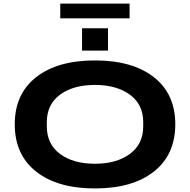

<svg xmlns="http://www.w3.org/2000/svg" viewBox="-20 -1035 1056 1067"><path d="M314.9 -933.1V-1015.1H700.2V-933.1ZM436 -753.9V-877.9H580.1V-753.9ZM62 -344.2Q62 -512.7 180.7 -606Q299.3 -699.2 507.8 -699.2Q716.3 -699.2 835.2 -606Q954.1 -512.7 954.1 -344.2Q954.1 -175.3 835.2 -81.5Q716.3 12.2 507.8 12.2Q299.3 12.2 180.7 -81.5Q62 -175.3 62 -344.2ZM507.8 -125Q627.9 -125 701.9 -179.7Q775.9 -234.4 775.9 -333V-356Q775.9 -454.6 701.9 -508.8Q627.9 -563 507.8 -563Q386.7 -563 313.5 -508.8Q240.2 -454.6 240.2 -356V-333Q240.2 -234.4 313.5 -179.7Q386.7 -125 507.8 -125Z"/></svg>

Font: Archivo Expanded
Style: Bold
Weight: 700
Width: 7
Designer: Hector Gatti
Foundry: Omnibus-Type
Version: Version 2.001